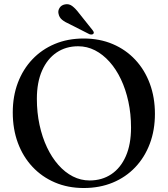

<svg xmlns="http://www.w3.org/2000/svg" viewBox="-20 -904 822 940"><path d="M389.5 -715.5Q468 -715.5 532 -688.2Q596 -661 642.2 -611.5Q688.5 -562 713.5 -494.5Q738.5 -427 738.5 -346.5Q738.5 -267 713.5 -200.5Q688.5 -134 642.2 -85.2Q596 -36.5 532 -10Q468 16.5 390 16.5Q312.5 16.5 248.8 -10.8Q185 -38 138.8 -87.5Q92.5 -137 67.5 -204.5Q42.5 -272 42.5 -353.5Q42.5 -433 67.5 -499Q92.5 -565 138.5 -613.5Q184.5 -662 248.2 -688.8Q312 -715.5 389.5 -715.5ZM621.5 -279.5Q621.5 -346.5 608.5 -406.5Q595.5 -466.5 572 -516Q548.5 -565.5 516 -601.8Q483.5 -638 444.8 -657.8Q406 -677.5 362.5 -677.5Q302.5 -677.5 257 -646.8Q211.5 -616 186 -558.5Q160.5 -501 160.5 -420Q160.5 -353 173.5 -292.8Q186.5 -232.5 210 -182.8Q233.5 -133 265.8 -96.5Q298 -60 336.8 -40.2Q375.5 -20.5 418.5 -20.5Q479.5 -20.5 525.2 -51.2Q571 -82 596.2 -139.8Q621.5 -197.5 621.5 -279.5ZM366.5 -840 433.5 -756Q437 -751.5 438.8 -747Q440.5 -742.5 437 -738.5Q433.5 -735 428.2 -735Q423 -735 418 -736.5L320.5 -786Q298.5 -795.5 284.2 -807Q270 -818.5 266.5 -837Q263 -851.5 271.5 -865.2Q280 -879 298 -882.5Q317.5 -886.5 333.5 -874.5Q349.5 -862.5 366.5 -840Z"/></svg>

Font: Fraunces 48pt
Style: Regular
Weight: 400
Version: Version 1.000;[b76b70a41]